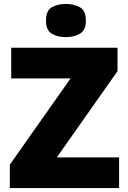

<svg xmlns="http://www.w3.org/2000/svg" viewBox="-20 -957 651 977"><path d="M586 0H30V-119L339 -558H37V-714H578V-595L269 -156H586ZM315 -937Q356 -937 386.5 -920Q417 -903 417 -852Q417 -803 386.5 -785.5Q356 -768 315 -768Q273 -768 243.5 -785.5Q214 -803 214 -852Q214 -903 243.5 -920Q273 -937 315 -937Z"/></svg>

Font: Noto Kufi Arabic Black
Style: Regular
Weight: 900
Designer: Monotype Design Team, David Williams, Khaled Hosny
Foundry: Google LLC
Version: Version 2.109; ttfautohint (v1.8.4.7-5d5b)